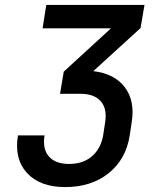

<svg xmlns="http://www.w3.org/2000/svg" viewBox="-20 -750 640 780"><path d="M245 10Q142 10 89.5 -47.5Q37 -105 53 -200H161Q152 -145 178.5 -114.5Q205 -84 261 -84Q318 -84 354 -115.5Q390 -147 399 -200L407 -252Q416 -308 389.5 -338.5Q363 -369 306 -369H224L239 -459L431 -635H153L168 -730H567L551 -636L359 -461Q445 -451 487 -395.5Q529 -340 515 -253L507 -200Q492 -103 421.5 -46.5Q351 10 245 10Z"/></svg>

Font: NKDuy Mono SemiBold
Style: Italic
Weight: 600
Italic angle: -9°
Monospace: yes
Designer: NKDuy
Foundry: NKDuy
Version: Version 2.251; ttfautohint (v1.8.4.7-5d5b)